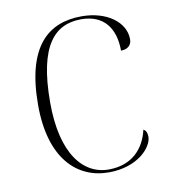

<svg xmlns="http://www.w3.org/2000/svg" viewBox="-68 -602 592 670"><g transform="rotate(-10 228.5 -266.5)"><path d="M265 10C367 10 422 -51 422 -89C422 -102 418 -111 409 -116C394 -51 350 -1 268 0C175 1 105 -85 105 -265C105 -470 169 -533 262 -533C343 -533 380 -479 380 -401C403 -401 418 -413 418 -435C418 -495 355 -543 265 -543C149 -543 62 -475 62 -264C62 -76 151 10 265 10Z"/></g></svg>

Font: Noto Serif Display ExtraLight
Style: Regular
Weight: 200
Designer: Monotype Design Team
Foundry: Monotype Imaging Inc.
Version: Version 2.009